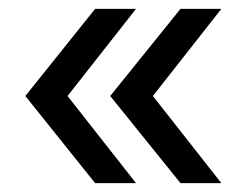

<svg xmlns="http://www.w3.org/2000/svg" viewBox="-20 -476 555 432"><path d="M37 -260 194 -456H286L132 -260L286 -64H194ZM228 -260 386 -456H478L324 -260L478 -64H386Z"/></svg>

Font: Sarabun
Style: Regular
Weight: 400
Designer: Suppakit Chalermlarp | Katatrad Co.,Ltd.
Foundry: Cadson Demak Co.,Ltd.
Version: Version 1.000; ttfautohint (v1.6)